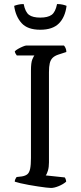

<svg xmlns="http://www.w3.org/2000/svg" viewBox="-20 -929 400 949"><path d="M232 0Q225 0 207.5 -2Q190 -4 167.5 -7.5Q145 -11 122 -15Q99 -19 80.5 -23.5Q62 -28 53 -31Q53 -38 56 -44Q59 -50 62 -54L88 -57Q106 -60 115.5 -68Q125 -76 129 -95Q133 -114 133 -148V-580Q133 -620 140 -636Q147 -652 150 -655H63Q61 -659 58 -662.5Q55 -666 53 -675Q58 -681 69.5 -687.5Q81 -694 93 -699Q105 -704 110 -704H296Q300 -700 304 -691.5Q308 -683 308 -672L268 -659Q250 -653 240 -643Q230 -633 226 -616.5Q222 -600 222 -572V-126Q222 -103 217 -86Q212 -69 206 -62L300 -52Q302 -50 304.5 -43.5Q307 -37 307 -31Q292 -18 270 -9Q248 0 232 0ZM179 -782Q116 -782 86.5 -815Q57 -848 50 -900Q57 -903 69.5 -906Q82 -909 97 -909Q105 -869 123.5 -855.5Q142 -842 179 -842Q216 -842 235 -855.5Q254 -869 262 -909Q278 -909 290.5 -906Q303 -903 309 -900Q302 -844 271 -813Q240 -782 179 -782Z"/></svg>

Font: Texturina 12pt Light
Style: Regular
Weight: 300
Designer: Guillermo Torres Carreño
Foundry: Omnibus-Type
Version: Version 1.002